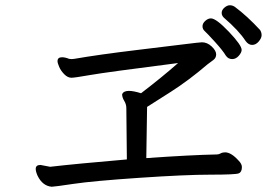

<svg xmlns="http://www.w3.org/2000/svg" viewBox="-20 -768 1040 731"><path d="M177 -57Q142 -60 123 -99Q116 -115 116 -125Q116 -140 134 -140L171 -133Q265 -144 463 -161L461 -356Q461 -371 453 -384Q445 -397 445 -409Q450 -422 471 -422Q488 -422 517 -413Q598 -475 658 -528Q384 -493 324 -482.5Q264 -472 252 -472Q238 -472 225 -485Q212 -498 205.5 -513Q199 -528 199 -535Q199 -550 216 -550Q228 -550 243 -544L253 -543L263 -544Q355 -560 504.5 -578Q654 -596 693.5 -601Q733 -606 749 -607Q769 -607 786 -591Q803 -575 803 -561Q803 -547 791.5 -539Q780 -531 770 -523Q700 -463 630.5 -418.5Q561 -374 540 -361L537 -166Q706 -178 806 -180Q813 -180 820 -184Q827 -188 837 -188Q860 -188 888 -157Q901 -144 901 -132Q901 -113 889 -108Q877 -103 782 -103Q687 -103 510.5 -91Q334 -79 260 -68Q186 -57 177 -57ZM864 -543Q849 -543 840 -556Q828 -576 798 -609Q768 -642 759.5 -649.5Q751 -657 751 -668Q751 -679 761.5 -688.5Q772 -698 783 -698Q803 -698 851.5 -647Q900 -596 900 -578Q900 -568 889 -555.5Q878 -543 864 -543ZM915 -612Q890 -651 832 -701Q824 -709 824 -719Q824 -730 834.5 -739Q845 -748 855 -748Q865 -748 874 -742Q921 -707 970 -654Q976 -645 976 -634Q976 -623 965 -610Q954 -597 940 -597Q926 -597 915 -612Z"/></svg>

Font: LXGW WenKai Lite
Style: Bold
Weight: 700
Designer: LXGW / Fontworks Inc.
Foundry: LXGW / Fontworks Inc.
Version: Version 1.330;April 28, 2024